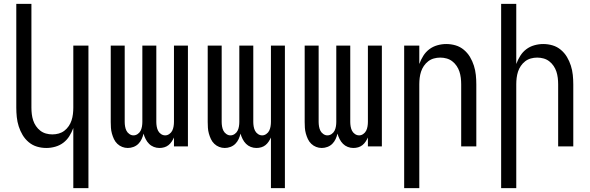

<svg xmlns="http://www.w3.org/2000/svg" viewBox="-20 -755 3040 990"><path d="M358 215V-95Q350 -73 337.5 -53Q325 -33 306.5 -19Q288 -5 265 1.5Q242 8 219 8Q194 8 170.5 1Q147 -6 128 -22Q109 -38 96.5 -59Q84 -80 76.5 -103.5Q69 -127 66.5 -151.5Q64 -176 64 -200V-735H142V-200Q142 -183 144 -166.5Q146 -150 151 -134.5Q156 -119 165.5 -105Q175 -91 188 -81Q201 -71 217 -66.5Q233 -62 250 -62Q267 -62 283 -66.5Q299 -71 312 -81Q325 -91 334.5 -105Q344 -119 349 -134.5Q354 -150 356 -166.5Q358 -183 358 -200V-520H436V215Z M639 8Q624 8 610 2.5Q596 -3 585 -13.5Q574 -24 567.5 -38Q561 -52 557 -66.5Q553 -81 552 -96Q551 -111 551 -126V-520H623V-126Q623 -115 625 -103Q627 -91 632 -81Q637 -71 647 -64Q657 -57 668 -57Q680 -57 690 -64Q700 -71 705 -81Q710 -91 712 -103Q714 -115 714 -126V-520H786V-126Q786 -115 788 -103Q790 -91 795 -81Q800 -71 810 -64Q820 -57 832 -57Q843 -57 853 -64Q863 -71 868 -81Q873 -91 875 -103Q877 -115 877 -126V-520H949V0H877V-46Q872 -35 865 -24.5Q858 -14 848.5 -6.5Q839 1 827 4.5Q815 8 802 8Q787 8 773 2.5Q759 -3 748.5 -13.5Q738 -24 731 -38Q724 -52 720 -66Q717 -52 710.5 -38Q704 -24 693.5 -13.5Q683 -3 668.5 2.5Q654 8 639 8Z M1377 215V-46Q1372 -35 1365 -24.5Q1358 -14 1348.5 -6.5Q1339 1 1327 4.5Q1315 8 1302 8Q1287 8 1273 2.5Q1259 -3 1248.5 -13.5Q1238 -24 1231 -38Q1224 -52 1220 -66Q1217 -52 1210.5 -38Q1204 -24 1193.5 -13.5Q1183 -3 1168.5 2.5Q1154 8 1139 8Q1124 8 1110 2.5Q1096 -3 1085 -13.5Q1074 -24 1067.5 -38Q1061 -52 1057 -66.5Q1053 -81 1052 -96Q1051 -111 1051 -126V-520H1123V-126Q1123 -115 1125 -103Q1127 -91 1132 -81Q1137 -71 1147 -64Q1157 -57 1168 -57Q1180 -57 1190 -64Q1200 -71 1205 -81Q1210 -91 1212 -103Q1214 -115 1214 -126V-520H1286V-126Q1286 -115 1288 -103Q1290 -91 1295 -81Q1300 -71 1310 -64Q1320 -57 1332 -57Q1343 -57 1353 -64Q1363 -71 1368 -81Q1373 -91 1375 -103Q1377 -115 1377 -126V-520H1449V215Z M1639 8Q1624 8 1610 2.5Q1596 -3 1585 -13.5Q1574 -24 1567.5 -38Q1561 -52 1557 -66.5Q1553 -81 1552 -96Q1551 -111 1551 -126V-520H1623V-126Q1623 -115 1625 -103Q1627 -91 1632 -81Q1637 -71 1647 -64Q1657 -57 1668 -57Q1680 -57 1690 -64Q1700 -71 1705 -81Q1710 -91 1712 -103Q1714 -115 1714 -126V-520H1786V-126Q1786 -115 1788 -103Q1790 -91 1795 -81Q1800 -71 1810 -64Q1820 -57 1832 -57Q1843 -57 1853 -64Q1863 -71 1868 -81Q1873 -91 1875 -103Q1877 -115 1877 -126V-520H1949V0H1877V-46Q1872 -35 1865 -24.5Q1858 -14 1848.5 -6.5Q1839 1 1827 4.5Q1815 8 1802 8Q1787 8 1773 2.5Q1759 -3 1748.5 -13.5Q1738 -24 1731 -38Q1724 -52 1720 -66Q1717 -52 1710.5 -38Q1704 -24 1693.5 -13.5Q1683 -3 1668.5 2.5Q1654 8 1639 8Z M2064 215V-520H2142V-425Q2150 -447 2162.5 -467Q2175 -487 2193.5 -501Q2212 -515 2235 -521.5Q2258 -528 2281 -528Q2306 -528 2329.5 -521Q2353 -514 2372 -498Q2391 -482 2403.5 -461Q2416 -440 2423.5 -416.5Q2431 -393 2433.5 -368.5Q2436 -344 2436 -320V0H2358V-320Q2358 -337 2356 -353.5Q2354 -370 2349 -385.5Q2344 -401 2334.5 -415Q2325 -429 2312 -439Q2299 -449 2283 -453.5Q2267 -458 2250 -458Q2233 -458 2217 -453.5Q2201 -449 2188 -439Q2175 -429 2165.5 -415Q2156 -401 2151 -385.5Q2146 -370 2144 -353.5Q2142 -337 2142 -320V215Z M2564 215V-735H2642V-425Q2650 -447 2662.5 -467Q2675 -487 2693.5 -501Q2712 -515 2735 -521.5Q2758 -528 2781 -528Q2806 -528 2829.5 -521Q2853 -514 2872 -498Q2891 -482 2903.5 -461Q2916 -440 2923.5 -416.5Q2931 -393 2933.5 -368.5Q2936 -344 2936 -320V0H2858V-320Q2858 -337 2856 -353.5Q2854 -370 2849 -385.5Q2844 -401 2834.5 -415Q2825 -429 2812 -439Q2799 -449 2783 -453.5Q2767 -458 2750 -458Q2733 -458 2717 -453.5Q2701 -449 2688 -439Q2675 -429 2665.5 -415Q2656 -401 2651 -385.5Q2646 -370 2644 -353.5Q2642 -337 2642 -320V215Z"/></svg>

Font: Iosevka Term Curly
Style: Regular
Weight: 400
Designer: Belleve Invis
Foundry: Belleve Invis
Version: Version 32.3.0